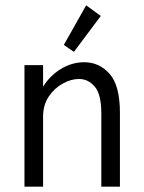

<svg xmlns="http://www.w3.org/2000/svg" viewBox="-20 -702 540 722"><path d="M72 0V-457H142V-376Q168 -418 209.5 -443Q251 -468 297 -468Q353 -468 392 -424.5Q431 -381 431 -277V0H361V-275Q361 -347 336.5 -376Q312 -405 277 -405Q247 -405 215.5 -387.5Q184 -370 163 -338.5Q142 -307 142 -263V0ZM258 -507 220 -533 304 -682 359 -642Z"/></svg>

Font: Inconsolata Nerd Font Mono
Style: Regular
Weight: 400
Monospace: yes
Designer: Raph Levien, Cyreal, Brenton Simpson
Foundry: Raph Levien, Cyreal, Google
Version: Version 3.000; ttfautohint (v1.8.3);Nerd Fonts 3.0.2